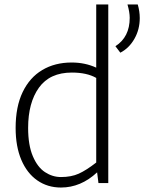

<svg xmlns="http://www.w3.org/2000/svg" viewBox="-20 -820 646 860"><path d="M50 0ZM465 -800V0H421L415 -48Q342 20 253 20Q193 20 147 -12Q101 -44 75.5 -104Q50 -164 50 -247Q50 -342 81.5 -407.5Q113 -473 169.5 -506.5Q226 -540 301 -540Q361 -540 411 -517V-800ZM253 -27Q299 -27 332.5 -42Q366 -57 411 -92V-471Q369 -495 302 -495Q203 -495 154.5 -427.5Q106 -360 106 -247Q106 -170 127 -120.5Q148 -71 181.5 -49Q215 -27 253 -27ZM497 -613Q561 -654 561 -740Q561 -765 551 -800H597Q606 -769 606 -739Q606 -688 582 -646Q558 -604 519 -584Z"/></svg>

Font: Martel Sans ExtraLight
Style: Regular
Weight: 275
Designer: Dan Reynolds and Mathieu Réguer
Foundry: Dan Reynolds and Mathieu Réguer
Version: Version 1.002; ttfautohint (v1.1) -l 5 -r 5 -G 72 -x 0 -D la